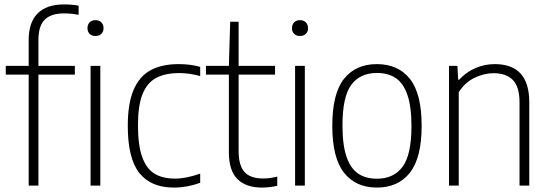

<svg xmlns="http://www.w3.org/2000/svg" viewBox="-20 -838 2480 867"><path d="M269.5 -818Q305.5 -818 335 -812.5V-771Q303 -777.5 269.5 -777.5Q210.5 -777.5 182 -749.2Q153.5 -721 153.5 -657.5V-540.5H318V-501H153.5V0H109.5V-501H6V-540.5H109.5V-657Q109.5 -737 150 -777.5Q190.5 -818 269.5 -818ZM447.5 -711Q447.5 -694.5 437.5 -685Q427.5 -675.5 411 -675.5Q394.5 -675.5 384.8 -685Q375 -694.5 375 -711Q375 -727 384.8 -737Q394.5 -747 411 -747Q427.5 -747 437.5 -737Q447.5 -727 447.5 -711ZM389 0V-540.5H433V0Z M557 -270Q557 -370 583 -431.5Q609 -493 659.8 -520.8Q710.5 -548.5 787 -548.5Q840.5 -548.5 884 -536V-494.5Q835 -508 790.5 -508Q725.5 -508 684.5 -485.8Q643.5 -463.5 623.2 -412Q603 -360.5 603 -272Q603 -183 621.8 -130Q640.5 -77 677 -54.2Q713.5 -31.5 770.5 -31.5Q820.5 -31.5 884 -54V-12.5Q825 9 765 9Q661.5 9 609.2 -56.8Q557 -122.5 557 -270Z M1232 -40.5V1Q1196 9 1163 9Q1090.5 9 1052 -29.5Q1013.5 -68 1013.5 -150.5V-501H910V-540.5H1013.5L1019.5 -740H1057.5V-540.5H1222V-501H1057.5V-158Q1057.5 -89.5 1084.5 -60.8Q1111.5 -32 1168.5 -32Q1198.5 -32 1232 -40.5Z M1312.5 0V-540.5H1356.5V0ZM1298.5 -711Q1298.5 -727 1308.2 -737Q1318 -747 1334.5 -747Q1351 -747 1361 -737Q1371 -727 1371 -711Q1371 -694.5 1361 -685Q1351 -675.5 1334.5 -675.5Q1318 -675.5 1308.2 -685Q1298.5 -694.5 1298.5 -711Z M1480.5 -270Q1480.5 -415 1533.2 -481.8Q1586 -548.5 1682 -548.5Q1778 -548.5 1831 -481.8Q1884 -415 1884 -270Q1884 -125.5 1831 -58.2Q1778 9 1682 9Q1586.5 9 1533.5 -58Q1480.5 -125 1480.5 -270ZM1838 -268.5Q1838 -358 1819.2 -410.8Q1800.5 -463.5 1766.2 -486Q1732 -508.5 1682 -508.5Q1606 -508.5 1566.2 -454.8Q1526.5 -401 1526.5 -272Q1526.5 -182.5 1545 -129.5Q1563.5 -76.5 1597.8 -53.8Q1632 -31 1682 -31Q1758 -31 1798 -85.2Q1838 -139.5 1838 -268.5Z M2007.5 -540.5H2045.5L2049 -478H2053.5Q2084.5 -512 2126 -530.2Q2167.5 -548.5 2214 -548.5Q2370 -548.5 2370 -376.5V0H2326V-375Q2326 -446 2295.8 -476.8Q2265.5 -507.5 2209 -507.5Q2166.5 -507.5 2123 -486.8Q2079.5 -466 2051.5 -421.5V0H2007.5Z"/></svg>

Font: Encode Sans Semi Condensed ExLight
Style: Regular
Weight: 275
Width: 4
Designer: Multiple Designers
Foundry: Impallari Type
Version: Version 2.000